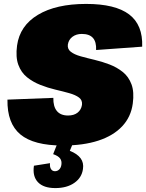

<svg xmlns="http://www.w3.org/2000/svg" viewBox="-20 -733 745 979"><path d="M300 9Q152 9 84 -47.5Q16 -104 18 -225L252 -234Q251 -190 270 -167Q289 -144 327 -144Q357 -144 375.5 -158.5Q394 -173 398 -198Q401 -222 383 -235.5Q365 -249 333 -258Q301 -267 262.5 -276Q224 -285 186 -300Q148 -315 118 -339Q88 -363 73.5 -402.5Q59 -442 67 -501Q81 -602 173.5 -657.5Q266 -713 419 -713Q568 -713 638.5 -659.5Q709 -606 705 -495L470 -478Q472 -519 454 -539.5Q436 -560 397 -560Q369 -560 349.5 -545.5Q330 -531 326 -506Q323 -483 341 -469Q359 -455 391 -446Q423 -437 461.5 -428Q500 -419 538 -404.5Q576 -390 606 -366Q636 -342 650.5 -303Q665 -264 657 -205Q648 -137 603 -89Q558 -41 481.5 -16Q405 9 300 9ZM262 226Q202 226 173.5 196Q145 166 153 112L235 99Q233 118 240 129Q247 140 260 140Q273 140 282 131Q291 122 293 107Q296 88 286.5 75Q277 62 251 53L272 0H351L336 36Q374 51 391 74Q408 97 403 129Q397 173 359 199.5Q321 226 262 226Z"/></svg>

Font: Pathway Extreme SemiCondensed Black
Style: Italic
Weight: 900
Width: 4
Italic angle: -8°
Version: Version 1.001;gftools[0.9.26]